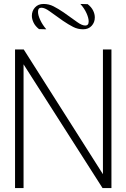

<svg xmlns="http://www.w3.org/2000/svg" viewBox="-20 -950 639 970"><path d="M56 0V-700H100L500 -70V-700H543V0H498L99 -625V0ZM177 -803Q158 -818 149.5 -836Q141 -854 141 -870Q141 -895 157 -912.5Q173 -930 200 -930Q227 -930 250.5 -918Q274 -906 302 -887Q346 -856 370 -838.5Q394 -821 411 -821Q428 -821 428 -842Q428 -859 417 -883.5Q406 -908 386 -930L423 -929Q442 -914 450.5 -896.5Q459 -879 459 -862Q459 -837 443 -819.5Q427 -802 400 -802Q373 -802 349.5 -814Q326 -826 298 -845Q254 -876 230 -893.5Q206 -911 189 -911Q172 -911 172 -890Q172 -873 183.5 -848.5Q195 -824 214 -802Z"/></svg>

Font: Panamera Light
Style: Regular
Weight: 300
Designer: Bastien Sozeau
Foundry: NBR — Bastien Sozeau
Version: Version 3.002; ttfautohint (v1.8.4.7-5d5b);gftools[0.9.33]